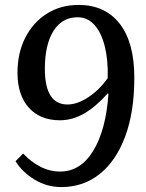

<svg xmlns="http://www.w3.org/2000/svg" viewBox="-20 -745 592 779"><path d="M229 14Q170 14 120 -16.5Q70 -47 43 -91L74 -122Q106 -88 144 -68.5Q182 -49 224 -49Q307 -49 358.5 -133.5Q410 -218 420 -364L417 -366Q369 -312 321.5 -284.5Q274 -257 223 -257Q143 -257 97 -308Q51 -359 51 -450Q51 -530 82.5 -592Q114 -654 170 -689.5Q226 -725 299 -725Q406 -725 465.5 -649Q525 -573 525 -430Q525 -291 488 -191.5Q451 -92 384.5 -39Q318 14 229 14ZM254 -321Q293 -321 337.5 -350Q382 -379 417 -428Q419 -502 405 -557.5Q391 -613 363 -644Q335 -675 295 -675Q232 -675 197 -619.5Q162 -564 162 -466Q162 -321 254 -321Z"/></svg>

Font: Literata 36pt Medium
Style: Italic
Weight: 500
Italic angle: -2°
Designer: Latin by Veronika Burian and Jose Scaglione. Greek by Irene Vlachou. Cyrillic by Vera Evstafieva
Foundry: TypeTogether
Version: Version 3.002